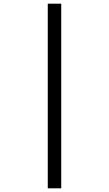

<svg xmlns="http://www.w3.org/2000/svg" viewBox="-20 -780 591 1041"><path d="M239 -760H312V241H239Z"/></svg>

Font: Noto Sans Bassa Vah
Style: Regular
Weight: 400
Designer: Monotype Design Team
Foundry: Monotype Imaging Inc.
Version: Version 2.002